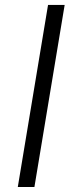

<svg xmlns="http://www.w3.org/2000/svg" viewBox="-20 -747 300 767"><path d="M238.3 -727.3 117.5 0H51.1L171.9 -727.3Z"/></svg>

Font: Inter P Light
Style: Italic
Weight: 300
Italic angle: 9.39999°
Designer: Rasmus Andersson
Foundry: rsms
Version: Version 3.018;git-588b23468